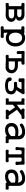

<svg xmlns="http://www.w3.org/2000/svg" viewBox="2288 -2866 718 5333"><g transform="rotate(90 2646.5 -200.0)"><path d="M151.4 -117.2Q151.4 -94.7 134.8 -86.9Q121.1 -81.1 87.9 -83Q75.2 -85.9 67.4 -72.3Q61.5 -59.6 61.5 -41Q61.5 -22.5 67.4 -10.7Q75.2 2.9 87.9 1Q162.1 -2.9 226.6 -2.9Q308.6 -3.9 406.2 1Q485.4 1 537.1 -46.9Q587.9 -93.8 587.9 -159.2Q587.9 -201.2 560.5 -232.4Q531.2 -268.6 474.6 -283.2Q520.5 -299.8 537.1 -320.3Q553.7 -339.8 553.7 -378.9Q553.7 -439.5 510.7 -478.5Q463.9 -522.5 377.9 -522.5Q295.9 -518.6 213.9 -519.5Q145.5 -519.5 87.9 -522.5Q74.2 -524.4 67.4 -511.7Q60.5 -500 60.5 -481.4Q60.5 -463.9 67.4 -451.2Q74.2 -437.5 87.9 -438.5Q123 -439.5 135.7 -433.6Q151.4 -427.7 151.4 -405.3ZM241.2 -234.4H392.6Q438.5 -234.4 465.8 -214.8Q494.1 -195.3 494.1 -159.2Q494.1 -124 465.8 -103.5Q438.5 -83 392.6 -83H241.2ZM241.2 -438.5H373Q413.1 -438.5 436.5 -421.9Q460 -405.3 460 -378.9Q460 -352.5 436.5 -335.9Q413.1 -318.4 373 -318.4H241.2Z M1033.2 -455.1Q1101.6 -455.1 1141.6 -400.4Q1177.7 -349.6 1177.7 -270.5Q1177.7 -192.4 1141.6 -142.6Q1101.6 -86.9 1033.2 -86.9Q962.9 -86.9 923.8 -142.6Q887.7 -192.4 887.7 -270.5Q887.7 -349.6 923.8 -400.4Q962.9 -455.1 1033.2 -455.1ZM799.8 34.2Q799.8 51.8 785.2 55.7Q774.4 59.6 744.1 56.6Q727.5 52.7 717.8 66.4Q709 78.1 709 96.7Q709 115.2 717.8 127.9Q727.5 141.6 744.1 138.7Q810.5 135.7 887.7 135.7Q964.8 134.8 999 138.7Q1015.6 140.6 1025.4 127Q1034.2 114.3 1034.2 94.7Q1034.2 76.2 1025.4 64.5Q1015.6 50.8 999 54.7Q952.1 59.6 926.8 57.6Q889.6 55.7 889.6 39.1V-54.7Q915 -30.3 957 -16.6Q995.1 -2.9 1036.1 -2.9Q1147.5 -2.9 1211.9 -84Q1271.5 -158.2 1271.5 -270.5Q1271.5 -383.8 1211.9 -458Q1147.5 -539.1 1036.1 -539.1Q1001 -539.1 967.8 -530.3Q949.2 -524.4 921.9 -513.7Q902.3 -504.9 897.5 -504.9Q889.6 -505.9 891.6 -520.5Q847.7 -517.6 815.4 -517.6Q782.2 -517.6 744.1 -520.5Q727.5 -522.5 717.8 -507.8Q709 -494.1 709 -475.6Q709 -457 717.8 -445.3Q727.5 -432.6 744.1 -435.5Q776.4 -435.5 786.1 -433.6Q799.8 -429.7 799.8 -415Z M1655.3 -3.9 1837.9 3.9Q1913.1 8.8 1964.8 -41Q2015.6 -89.8 2015.6 -165Q2015.6 -228.5 1965.8 -278.3Q1907.2 -338.9 1807.6 -338.9H1760.7Q1716.8 -337.9 1705.1 -339.8Q1687.5 -342.8 1686.5 -353.5V-356.4V-414.1Q1686.5 -430.7 1703.1 -436.5Q1718.8 -442.4 1752 -439.5Q1763.7 -438.5 1770.5 -451.2Q1777.3 -463.9 1777.3 -481.4Q1777.3 -500 1770.5 -511.7Q1763.7 -525.4 1752 -523.4Q1681.6 -521.5 1595.7 -521.5Q1514.6 -521.5 1437.5 -524.4Q1405.3 -526.4 1397.5 -511.7Q1391.6 -502 1396.5 -467.8Q1399.4 -442.4 1400.4 -406.2Q1400.4 -367.2 1398.4 -340.8Q1395.5 -324.2 1409.2 -314.5Q1420.9 -305.7 1440.4 -305.7Q1459 -305.7 1470.7 -314.5Q1485.4 -324.2 1483.4 -340.8Q1479.5 -368.2 1478.5 -396.5Q1478.5 -425.8 1481.4 -440.4H1596.7V-97.7Q1596.7 -85 1587.9 -82Q1583 -80.1 1562.5 -82L1534.2 -83Q1519.5 -85 1510.7 -71.3Q1502.9 -59.6 1502.9 -41Q1502.9 -23.4 1510.7 -11.7Q1519.5 2 1534.2 1Q1552.7 -1 1584 -2Q1602.5 -2.9 1639.6 -3.9ZM1686.5 -84V-253.9H1808.6Q1866.2 -253.9 1896.5 -230.5Q1925.8 -208 1925.8 -167Q1925.8 -123 1894.5 -100.6Q1871.1 -84 1842.8 -84Z M2280.3 -314.5Q2267.6 -316.4 2260.7 -302.7Q2253.9 -291 2253.9 -272.5Q2253.9 -254.9 2260.7 -243.2Q2268.6 -229.5 2280.3 -231.4Q2413.1 -235.4 2463.9 -215.8Q2512.7 -198.2 2512.7 -147.5Q2512.7 -103.5 2478.5 -83Q2444.3 -62.5 2369.1 -62.5Q2288.1 -62.5 2258.8 -76.2Q2231.4 -88.9 2231.4 -119.1Q2231.4 -140.6 2214.8 -154.3Q2200.2 -166 2180.7 -167Q2159.2 -168 2145.5 -156.2Q2129.9 -142.6 2129.9 -117.2Q2129.9 -48.8 2195.3 -14.6Q2253.9 17.6 2357.4 17.6Q2482.4 17.6 2543 -25.4Q2602.5 -67.4 2602.5 -152.3Q2602.5 -203.1 2572.3 -239.3Q2542 -276.4 2483.4 -292L2585.9 -454.1Q2605.5 -487.3 2594.7 -507.8Q2585 -527.3 2554.7 -524.4Q2479.5 -520.5 2386.7 -519.5Q2278.3 -518.6 2225.6 -522.5Q2183.6 -526.4 2168 -518.6Q2153.3 -511.7 2155.3 -491.2L2156.2 -468.8Q2159.2 -441.4 2159.2 -429.7Q2159.2 -413.1 2155.3 -389.6Q2152.3 -374 2169.9 -364.3Q2184.6 -355.5 2207 -355.5Q2229.5 -355.5 2244.1 -364.3Q2259.8 -376 2257.8 -393.6Q2253.9 -411.1 2254.9 -421.9Q2256.8 -436.5 2269.5 -437.5Q2301.8 -440.4 2363.3 -440.4Q2418 -440.4 2439.5 -439.5Q2456.1 -439.5 2459 -433.6Q2460 -428.7 2454.1 -414.1L2406.2 -335H2405.3Q2397.5 -320.3 2381.8 -317.4Q2361.3 -314.5 2280.3 -314.5Z M2799.8 -418V-94.7Q2799.8 -84 2776.4 -81.1Q2756.8 -80.1 2736.3 -85Q2722.7 -87.9 2715.8 -73.2Q2709 -61.5 2709 -43Q2709 -24.4 2715.8 -11.7Q2722.7 1 2736.3 -1Q2766.6 -2.9 2806.6 -2.9Q2846.7 -2.9 2889.6 -1V-200.2L2960.9 -258.8L3058.6 -117.2Q3071.3 -100.6 3070.3 -90.8Q3070.3 -82 3058.6 -85Q3043.9 -87.9 3034.2 -74.2Q3026.4 -61.5 3025.4 -43.9Q3025.4 -25.4 3033.2 -13.7Q3043 0 3061.5 -1Q3099.6 -3.9 3166 -3.9Q3218.8 -2.9 3260.7 -1Q3275.4 0 3284.2 -14.6Q3292 -27.3 3292 -44.9Q3292 -63.5 3284.2 -75.2Q3275.4 -87.9 3260.7 -85L3236.3 -82Q3212.9 -79.1 3205.1 -80.1Q3193.4 -81.1 3186.5 -90.8L3029.3 -312.5L3175.8 -426.8Q3187.5 -436.5 3202.1 -438.5Q3210.9 -440.4 3228.5 -439.5H3249Q3265.6 -438.5 3275.4 -452.1Q3284.2 -463.9 3284.2 -482.4Q3284.2 -500 3275.4 -512.7Q3265.6 -525.4 3249 -523.4Q3187.5 -518.6 3132.8 -518.6Q3067.4 -517.6 3024.4 -523.4Q3010.7 -527.3 3002 -513.7Q2995.1 -502.9 2995.1 -483.4Q2995.1 -465.8 3001 -453.1Q3006.8 -438.5 3017.6 -439.5Q3034.2 -439.5 3038.1 -435.5Q3043.9 -432.6 3036.1 -422.9L2889.6 -306.6V-523.4Q2855.5 -517.6 2813.5 -518.6Q2784.2 -519.5 2736.3 -523.4Q2722.7 -526.4 2715.8 -513.7Q2709 -501 2709 -482.4Q2709 -463.9 2715.8 -452.1Q2722.7 -437.5 2736.3 -439.5Q2760.7 -442.4 2776.4 -438.5Q2799.8 -433.6 2799.8 -418Z M3746.1 -23.4 3756.8 -36.1 3762.7 -22.5Q3766.6 -9.8 3770.5 -5.9Q3777.3 2 3791 2Q3830.1 0 3859.4 -1Q3900.4 -1 3928.7 2Q3942.4 3.9 3951.2 -8.8Q3958 -21.5 3958 -40Q3958 -58.6 3951.2 -71.3Q3942.4 -85 3928.7 -83H3925.8Q3886.7 -77.1 3873 -80.1Q3850.6 -83 3850.6 -103.5V-365.2Q3850.6 -457 3779.3 -503.9Q3723.6 -539.1 3648.4 -539.1Q3585 -539.1 3532.2 -524.4Q3474.6 -507.8 3431.6 -474.6Q3415 -462.9 3413.1 -443.4Q3411.1 -426.8 3420.9 -411.1Q3429.7 -396.5 3445.3 -392.6Q3461.9 -388.7 3478.5 -401.4Q3513.7 -428.7 3558.6 -442.4Q3600.6 -455.1 3648.4 -455.1Q3699.2 -455.1 3731.4 -418.9Q3760.7 -386.7 3760.7 -343.8Q3736.3 -348.6 3693.4 -350.6Q3656.2 -352.5 3631.8 -352.5Q3524.4 -352.5 3461.9 -304.7Q3396.5 -253.9 3396.5 -162.1Q3396.5 -78.1 3444.3 -31.2Q3493.2 17.6 3584 17.6Q3641.6 17.6 3685.5 4.9Q3724.6 -5.9 3746.1 -24.4ZM3760.7 -151.4Q3734.4 -116.2 3689.5 -92.8Q3639.6 -66.4 3584 -66.4Q3541 -66.4 3514.6 -93.8Q3490.2 -120.1 3490.2 -162.1Q3490.2 -206.1 3523.4 -233.4Q3566.4 -268.6 3652.3 -268.6Q3667 -268.6 3699.2 -266.6Q3732.4 -263.7 3760.7 -259.8Z M4266.6 -407.2V-98.6Q4266.6 -77.1 4234.4 -76.2Q4212.9 -75.2 4173.8 -83Q4156.2 -86.9 4146.5 -73.2Q4137.7 -61.5 4137.7 -43Q4137.7 -24.4 4146.5 -12.7Q4156.2 2 4173.8 1Q4228.5 -2 4308.6 -2Q4387.7 -2 4441.4 1Q4462.9 3.9 4475.6 -9.8Q4487.3 -22.5 4487.3 -42Q4487.3 -61.5 4475.6 -74.2Q4462.9 -87.9 4441.4 -83L4424.8 -81.1Q4384.8 -74.2 4373 -76.2Q4356.4 -79.1 4356.4 -98.6V-407.2Q4356.4 -429.7 4367.2 -437.5Q4377.9 -444.3 4411.1 -444.3Q4439.5 -444.3 4453.1 -436.5Q4468.8 -425.8 4471.7 -400.4Q4473.6 -375 4472.7 -352.5Q4471.7 -337.9 4469.7 -306.6Q4465.8 -290 4481.4 -279.3Q4495.1 -270.5 4516.6 -270.5Q4538.1 -270.5 4552.7 -279.3Q4568.4 -290 4565.4 -306.6Q4558.6 -351.6 4555.7 -387.7Q4553.7 -425.8 4553.7 -480.5Q4555.7 -510.7 4543.9 -519.5Q4534.2 -526.4 4506.8 -523.4Q4413.1 -520.5 4305.7 -520.5Q4197.3 -520.5 4128.9 -523.4Q4094.7 -527.3 4085 -516.6Q4077.1 -508.8 4078.1 -480.5Q4078.1 -447.3 4075.2 -404.3Q4071.3 -348.6 4064.5 -306.6Q4060.5 -290 4075.2 -279.3Q4087.9 -270.5 4108.4 -270.5Q4127.9 -270.5 4140.6 -279.3Q4154.3 -290 4150.4 -306.6L4148.4 -335Q4147.5 -352.5 4148.4 -363.3Q4148.4 -379.9 4151.4 -400.4Q4155.3 -427.7 4168.9 -436.5Q4180.7 -444.3 4213.9 -444.3Q4244.1 -444.3 4254.9 -437.5Q4266.6 -429.7 4266.6 -407.2Z M5038.1 -23.4 5048.8 -36.1 5054.7 -22.5Q5058.6 -9.8 5062.5 -5.9Q5069.3 2 5083 2Q5122.1 0 5151.4 -1Q5192.4 -1 5220.7 2Q5234.4 3.9 5243.2 -8.8Q5250 -21.5 5250 -40Q5250 -58.6 5243.2 -71.3Q5234.4 -85 5220.7 -83H5217.8Q5178.7 -77.1 5165 -80.1Q5142.6 -83 5142.6 -103.5V-365.2Q5142.6 -457 5071.3 -503.9Q5015.6 -539.1 4940.4 -539.1Q4877 -539.1 4824.2 -524.4Q4766.6 -507.8 4723.6 -474.6Q4707 -462.9 4705.1 -443.4Q4703.1 -426.8 4712.9 -411.1Q4721.7 -396.5 4737.3 -392.6Q4753.9 -388.7 4770.5 -401.4Q4805.7 -428.7 4850.6 -442.4Q4892.6 -455.1 4940.4 -455.1Q4991.2 -455.1 5023.4 -418.9Q5052.7 -386.7 5052.7 -343.8Q5028.3 -348.6 4985.4 -350.6Q4948.2 -352.5 4923.8 -352.5Q4816.4 -352.5 4753.9 -304.7Q4688.5 -253.9 4688.5 -162.1Q4688.5 -78.1 4736.3 -31.2Q4785.2 17.6 4876 17.6Q4933.6 17.6 4977.5 4.9Q5016.6 -5.9 5038.1 -24.4ZM5052.7 -151.4Q5026.4 -116.2 4981.4 -92.8Q4931.6 -66.4 4876 -66.4Q4833 -66.4 4806.6 -93.8Q4782.2 -120.1 4782.2 -162.1Q4782.2 -206.1 4815.4 -233.4Q4858.4 -268.6 4944.3 -268.6Q4959 -268.6 4991.2 -266.6Q5024.4 -263.7 5052.7 -259.8Z"/></g></svg>

Font: Gungsuh
Style: Regular
Weight: 400
Version: Version 2.21